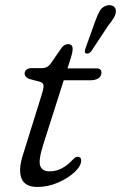

<svg xmlns="http://www.w3.org/2000/svg" viewBox="-20 -716 469 744"><path d="M135.5 -399 93.5 -410Q75.5 -417 75.5 -432Q75.5 -440.5 83 -446.2Q90.5 -452 102 -452H144Q163 -452 176 -469L217.5 -529Q228.5 -545 244 -545Q261.5 -545 261.5 -526.5Q261.5 -519 259.2 -509Q257 -499 253 -487L241.5 -451H354.5Q373 -451 373 -434.5Q373 -420.5 361.5 -412.8Q350 -405 331 -405H227L147.5 -155.5Q128 -93.5 136 -72.8Q144 -52 172 -52Q220.5 -52 261.5 -97Q269 -104.5 272.8 -106.5Q276.5 -108.5 282 -108.5Q294.5 -108.5 294.5 -94Q294.5 -73 269.2 -49.2Q244 -25.5 205 -8.5Q166 8.5 125 8.5Q76 8.5 63 -25.5Q50 -59.5 70.5 -121L140 -344Q148.5 -370 148.8 -382.2Q149 -394.5 135.5 -399ZM348.5 -632.5Q357.5 -658 366.8 -674Q376 -690 395 -695Q410 -698 419.5 -691.8Q429 -685.5 429 -674Q429.5 -661.5 421.2 -647.5Q413 -633.5 399.5 -617L333 -516.5Q323 -505.5 313.5 -509Q308.5 -510.5 308.8 -516.2Q309 -522 311 -528Z"/></svg>

Font: Fraunces 9pt S100 Light
Style: Italic
Weight: 300
Italic angle: -16°
Version: Version 1.000; ttfautohint (v1.8.3)